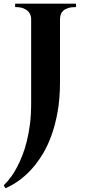

<svg xmlns="http://www.w3.org/2000/svg" viewBox="-48 -720 456 1030"><path d="M33.2 -700.2H359.9V-682.1Q334 -682.1 317.4 -676.8Q300.8 -671.4 291 -662.1Q281.2 -652.8 277.6 -641.1Q273.9 -629.4 273.9 -616.2V-279.8Q273.9 -191.9 261.2 -120.8Q248.5 -49.8 228 6.6Q207.5 63 181.2 106.2Q154.8 149.4 127.4 180.7Q63 254.4 -19 290L-27.8 273.9Q13.2 234.9 45.4 172.9Q59.1 146.5 72.3 112.8Q85.4 79.1 95.9 37.4Q106.4 -4.4 112.8 -54.4Q119.1 -104.5 119.1 -163.1V-618.2Q119.1 -627.9 115.5 -639.2Q111.8 -650.4 102.3 -659.9Q92.8 -669.4 76.2 -675.8Q59.6 -682.1 33.2 -682.1Z"/></svg>

Font: Uncial Antiqua
Style: Regular
Weight: 400
Version: Version 1.000